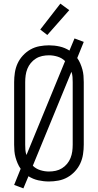

<svg xmlns="http://www.w3.org/2000/svg" viewBox="-20 -993 540 1059"><path d="M109 46 58 27 94 -62Q84 -76 77 -92.5Q70 -109 65.5 -125.5Q61 -142 59.5 -159.5Q58 -177 58 -195V-540Q58 -566 62 -592.5Q66 -619 77 -643Q88 -667 106.5 -687Q125 -707 148 -720Q171 -733 197.5 -738Q224 -743 250 -743Q280 -743 309 -736.5Q338 -730 363 -714L391 -781L442 -762L406 -673Q416 -659 423 -642.5Q430 -626 434.5 -609.5Q439 -593 440.5 -575.5Q442 -558 442 -540V-195Q442 -169 438 -142.5Q434 -116 423 -92Q412 -68 393.5 -48Q375 -28 352 -15Q329 -2 302.5 3Q276 8 250 8Q220 8 191 1.5Q162 -5 137 -21ZM126 -138 339 -656Q322 -673 298 -680.5Q274 -688 250 -688Q231 -688 212.5 -684Q194 -680 178 -670Q162 -660 150 -645.5Q138 -631 131 -613.5Q124 -596 121.5 -577.5Q119 -559 119 -540V-195Q119 -181 120 -166.5Q121 -152 126 -138ZM250 -47Q269 -47 287.5 -51Q306 -55 322 -65Q338 -75 350 -89.5Q362 -104 369 -121.5Q376 -139 378.5 -157.5Q381 -176 381 -195V-540Q381 -554 380 -568.5Q379 -583 374 -597L161 -79Q178 -62 202 -54.5Q226 -47 250 -47ZM241 -800 202 -830 313 -973 362 -937Z"/></svg>

Font: Iosevka Term Curly Light
Style: Regular
Weight: 300
Designer: Belleve Invis
Foundry: Belleve Invis
Version: Version 32.3.0